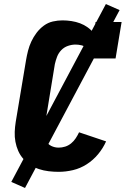

<svg xmlns="http://www.w3.org/2000/svg" viewBox="-20 -844 640 952"><path d="M271 8Q246 8 221 5Q196 2 173.5 -5.5Q151 -13 131 -26Q111 -39 95.5 -56.5Q80 -74 70.5 -95.5Q61 -117 56.5 -141Q52 -165 53 -190Q54 -215 58 -240L109 -545Q113 -569 119 -592.5Q125 -616 135.5 -638.5Q146 -661 161.5 -681.5Q177 -702 197.5 -717Q218 -732 242 -737.5Q266 -743 290 -743Q312 -743 334.5 -739.5Q357 -736 377 -728.5Q397 -721 414.5 -708.5Q432 -696 445 -679L454 -735H583L553 -554H424Q427 -569 423 -583.5Q419 -598 408.5 -607Q398 -616 383.5 -619.5Q369 -623 354 -623Q336 -623 317 -616.5Q298 -610 284 -595.5Q270 -581 263 -562.5Q256 -544 252 -526L202 -221Q199 -201 199.5 -181.5Q200 -162 208.5 -145.5Q217 -129 234 -120.5Q251 -112 271 -112Q287 -112 303 -117Q319 -122 332.5 -133Q346 -144 355.5 -158.5Q365 -173 372 -188L506 -143Q491 -109 466.5 -79.5Q442 -50 410 -29.5Q378 -9 342 -0.5Q306 8 271 8ZM104 88 36 58 505 -824 573 -794Z"/></svg>

Font: Iosevka Slab Heavy Extended
Style: Italic
Weight: 900
Width: 7
Italic angle: -9°
Monospace: yes
Designer: Belleve Invis
Foundry: Belleve Invis
Version: Version 11.1.0; ttfautohint (v1.8.3)